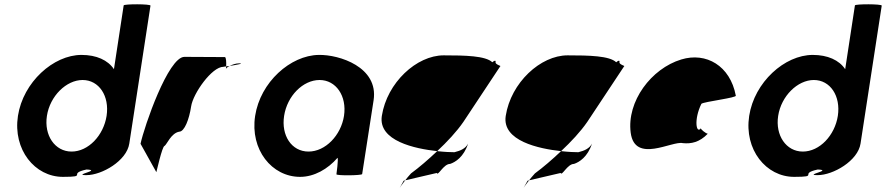

<svg xmlns="http://www.w3.org/2000/svg" viewBox="-20 -810 4098 888"><path d="M63 -274C39 -118 141 8 271 8C391 8 289 -6 380 -26C453 -23 312 0 380 0C451 0 566 -66 578 -146L676 -784C677 -792 553 -792 552 -785L507 -490C479 -532 426 -556 357 -556C227 -556 87 -430 63 -274ZM197 -274C211 -366 287 -440 362 -440C438 -440 487 -366 473 -274C459 -184 389 -109 311 -109C234 -109 183 -184 197 -274Z M630 -145 703 -14C702 -6 730 -135 741 -135C752 -142 771 -194 809 -201C833 -201 855 -258 864 -318C873 -378 960 -501 1013 -501C1013 -501 1018 -502 1026 -503C1027 -520 1026 -546 1020 -546C1020 -546 899 -547 833 -547C758 -547 647 -225 630 -145ZM1026 -503C1026 -498 1025 -494 1025 -491C1025 -494 1032 -500 1042 -505C1036 -504 1031 -504 1026 -503ZM1042 -505C1073 -510 1113 -517 1086 -517C1070 -517 1054 -511 1042 -505Z M1160 -274C1136 -118 1237 8 1368 8C1433 8 1496 -28 1541 -80C1546 -76 1536 -4 1536 -4C1535 3 1654 2 1655 -5L1708 -347C1731 -500 1549 -558 1454 -556C1323 -554 1184 -430 1160 -274ZM1294 -274C1308 -366 1381 -440 1458 -440C1534 -440 1585 -366 1571 -274C1557 -184 1485 -109 1407 -109C1328 -109 1280 -184 1294 -274Z M1746 -274C1728 -158 1900 -122 2002 -111C2048 -154 2092 -201 2123 -246L2294 -504C2301 -504 2270 -512 2272 -522C2274 -533 2266 -530 2257 -522C2226 -552 2131 -554 2032 -554C1907 -554 1770 -428 1746 -274ZM1847 26C1820 76 1824 62 1854 24ZM1854 24 2000 -10C2006 6 2031 -52 2062 -52C2086 -60 2125 -84 2145 -146C2134 -124 2111 -113 2082 -106C2067 -106 2036 -107 2002 -111C1961 -72 1919 -36 1881 -8C1870 4 1861 15 1854 24Z M2319 -274C2301 -158 2473 -122 2575 -111C2621 -154 2665 -201 2696 -246L2867 -504C2874 -504 2843 -512 2845 -522C2847 -533 2839 -530 2830 -522C2799 -552 2704 -554 2605 -554C2480 -554 2343 -428 2319 -274ZM2420 26C2393 76 2397 62 2427 24ZM2427 24 2573 -10C2579 6 2604 -52 2635 -52C2659 -60 2698 -84 2718 -146C2707 -124 2684 -113 2655 -106C2640 -106 2609 -107 2575 -111C2534 -72 2492 -36 2454 -8C2443 4 2434 15 2427 24Z M2897 -196C2916 -52 3089 -160 3138 -148C3177 -144 3215 -152 3253 -191C3245 -193 3219 -212 3222 -217C3200 -188 3188 -257 3224 -330C3236 -340 3391 -358 3383 -368C3357 -506 3246 -570 3131 -535C2992 -493 2878 -341 2897 -196ZM3222 -218V-217ZM3254 -192 3253 -191C3255 -191 3255 -191 3254 -190Z M3445 -274C3421 -118 3523 8 3653 8C3773 8 3671 -6 3762 -26C3835 -23 3694 0 3762 0C3833 0 3948 -66 3960 -146L4058 -784C4059 -792 3935 -792 3934 -785L3889 -490C3861 -532 3808 -556 3739 -556C3609 -556 3469 -430 3445 -274ZM3579 -274C3593 -366 3669 -440 3744 -440C3820 -440 3869 -366 3855 -274C3841 -184 3771 -109 3693 -109C3616 -109 3565 -184 3579 -274Z"/></svg>

Font: Ampere
Style: SCCndIta
Weight: 400
Version: Version 1